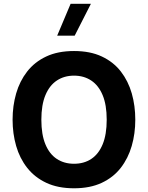

<svg xmlns="http://www.w3.org/2000/svg" viewBox="-20 -988 780 1013"><path d="M370.6 -718.8Q285.2 -718.8 223.9 -689.9Q162.6 -661.1 123.3 -610.6Q84 -560.1 65.2 -494.9Q46.4 -429.7 46.4 -356.4Q46.4 -283.2 65.2 -218Q84 -152.8 123.5 -102.5Q163.1 -52.2 224.4 -23.4Q285.6 5.4 370.6 5.4Q455.6 5.4 516.8 -23.4Q578.1 -52.2 617.2 -102.5Q656.2 -152.8 675 -218Q693.8 -283.2 693.8 -356.4Q693.8 -429.7 675.3 -494.9Q656.7 -560.1 617.7 -610.6Q578.6 -661.1 517.3 -689.9Q456.1 -718.8 370.6 -718.8ZM370.6 -588.9Q422.4 -588.9 461.2 -563.2Q500 -537.6 521.5 -486.1Q543 -434.6 543 -356.4Q543 -278.3 521.7 -226.8Q500.5 -175.3 461.9 -149.7Q423.3 -124 370.6 -124Q318.4 -124 279.5 -149.7Q240.7 -175.3 219.5 -226.8Q198.2 -278.3 198.2 -356.4Q198.2 -434.6 219.7 -486.1Q241.2 -537.6 280 -563.2Q318.8 -588.9 370.6 -588.9ZM352.5 -967.8 281.7 -799.8H374L459.5 -967.8Z"/></svg>

Font: Estedad-FD-VF Thin
Style: Regular
Weight: 100
Designer: Amin Abedi
Version: Version 5.0